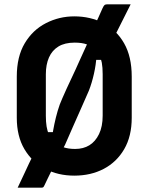

<svg xmlns="http://www.w3.org/2000/svg" viewBox="-20 -796 690 892"><path d="M587 -776Q559 -721 532 -666.5Q505 -612 479 -561L501 -518H414L428 -533Q426 -496 416.5 -453.5Q407 -411 393 -375Q375 -334 356.5 -292Q338 -250 319 -207.5Q300 -165 282 -123Q272 -103 260.5 -84.5Q249 -66 239 -45Q230 -24 220.5 -5Q211 14 202.5 31.5Q194 49 187 64Q183 73 180 74.5Q177 76 170 76Q165 76 149 76Q133 76 114.5 76Q96 76 81 76Q66 76 62 76Q73 53 87.5 22Q102 -9 115.5 -38Q129 -67 138 -84L183 -182H241L222 -158Q226 -188 232.5 -219Q239 -250 248 -281Q257 -312 269 -338Q289 -384 310 -428Q331 -472 349.5 -514Q368 -556 385 -592Q394 -612 400.5 -630.5Q407 -649 415 -667Q428 -694 438 -716.5Q448 -739 456 -757Q462 -770 466 -773Q470 -776 480 -776Q499 -776 516 -776Q533 -776 550.5 -776Q568 -776 587 -776ZM325 -720Q400 -720 460.5 -688.5Q521 -657 556.5 -595Q592 -533 592 -440V-249Q592 -163 557 -103Q522 -43 462 -11.5Q402 20 325 20Q250 20 189.5 -11.5Q129 -43 93.5 -103Q58 -163 58 -249V-440Q58 -533 95 -595Q132 -657 193.5 -688.5Q255 -720 325 -720ZM193 -258Q193 -201 207 -173Q221 -145 236 -132Q251 -120 274.5 -112Q298 -104 329 -104Q367 -104 395 -121Q423 -138 440 -173Q457 -208 457 -259V-451Q457 -483 453 -504.5Q449 -526 441 -541Q433 -556 421 -567Q406 -582 383 -590Q360 -598 327 -598Q281 -598 251.5 -580Q222 -562 207.5 -529Q193 -496 193 -451Z"/></svg>

Font: Recursive
Style: Bold
Weight: 700
Version: Version 1.085